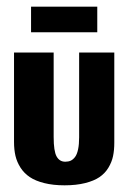

<svg xmlns="http://www.w3.org/2000/svg" viewBox="-20 -548 384 575"><path d="M73 -451.3H271.3V-528H73ZM173.3 7Q208.3 7 234.8 0.3Q261.3 -6.3 277.8 -17.5Q294.3 -28.7 304.5 -45.5Q314.7 -62.3 318.5 -80.3Q322.3 -98.3 322.3 -120.7V-390.7H217V-136.7Q217 -115.3 213.8 -100.5Q210.7 -85.7 204.7 -77.8Q198.7 -70 191.7 -66.8Q184.7 -63.7 175.3 -63.7Q158.3 -63.7 149.5 -79.5Q140.7 -95.3 140.7 -137.7V-390.7H22V-122.7Q22 -100 26.3 -81.3Q30.7 -62.7 41.5 -45.8Q52.3 -29 69.2 -17.7Q86 -6.3 112.5 0.3Q139 7 173.3 7Z"/></svg>

Font: Jomhuria
Style: Regular
Weight: 400
Designer: Arabic design by Kourosh Beigpour, Latin design by Eben Sorkin, engineering by Lasse Fister and Khaled Hosney
Version: Version 1.0000